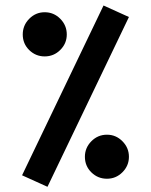

<svg xmlns="http://www.w3.org/2000/svg" viewBox="-20 -680 557 709"><path d="M362.3 -659.7 456.1 -617.2 155.3 9.8 61.5 -32.7ZM64 -552.7Q64 -586.4 87.9 -610.6Q111.8 -634.8 145 -634.8Q178.7 -634.8 202.6 -610.6Q226.6 -586.4 226.6 -552.7Q226.6 -519.5 202.6 -495.6Q178.7 -471.7 145 -471.7Q111.8 -471.7 87.9 -495.1Q64 -518.6 64 -552.7ZM293.5 -101.1Q293.5 -134.3 317.4 -158.4Q341.3 -182.6 375 -182.6Q408.2 -182.6 432.1 -158.4Q456.1 -134.3 456.1 -101.1Q456.1 -67.9 432.1 -43.9Q408.2 -20 375 -20Q341.3 -20 317.4 -43.5Q293.5 -66.9 293.5 -101.1Z"/></svg>

Font: Vazirmatn RD FD SemiBold
Style: Regular
Weight: 600
Designer: Saber Rastikerdar
Foundry: Saber Rastikerdar
Version: Version 33.003